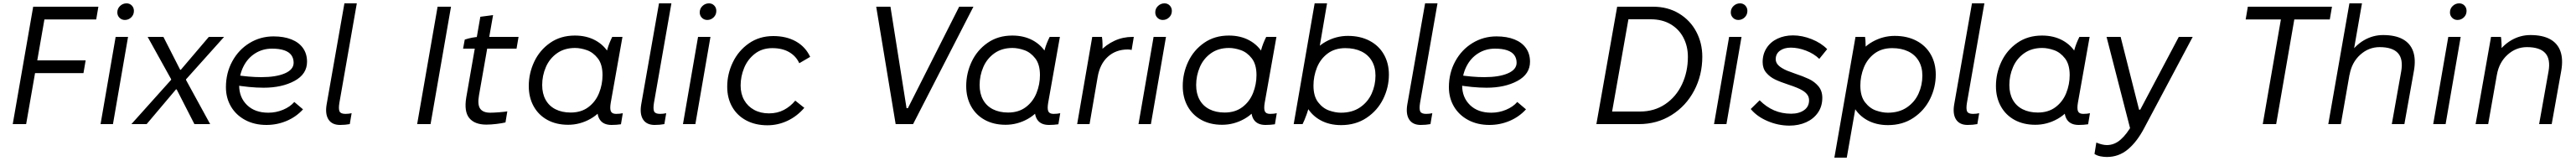

<svg xmlns="http://www.w3.org/2000/svg" viewBox="-20 -740 15372 960"><path d="M491 -380 478 -304H153L166 -380ZM56 0 178 -700H567L554 -624H245L136 0Z M670 -520H744L654 0H580ZM680 -666Q680 -689 696.5 -704.5Q713 -720 735 -720Q754 -720 766.5 -707Q779 -694 779 -675Q779 -652 763 -636.5Q747 -621 725 -621Q706 -621 693 -634Q680 -647 680 -666Z M1001 -264V-268L861 -520H955L1055 -324H1059L1226 -520H1317L1090 -267V-263L1234 0H1140L1034 -207H1030L855 0H764Z M1328 -220Q1328 -305 1366 -374.5Q1404 -444 1469 -483.5Q1534 -523 1612 -523Q1674 -523 1719 -505Q1764 -487 1788 -453Q1812 -419 1812 -372Q1812 -298 1737 -257.5Q1662 -217 1553 -217Q1470 -217 1367 -235L1378 -294Q1467 -280 1539 -280Q1627 -280 1679.5 -302.5Q1732 -325 1732 -366Q1732 -392 1718.5 -411Q1705 -430 1676 -440Q1647 -450 1603 -450Q1547 -450 1502 -421.5Q1457 -393 1432 -342.5Q1407 -292 1407 -231Q1407 -159 1454 -113.5Q1501 -68 1581 -68Q1627 -68 1669 -85.5Q1711 -103 1736 -132L1788 -88Q1747 -43 1690 -19Q1633 5 1570 5Q1498 5 1443 -24.5Q1388 -54 1358 -105Q1328 -156 1328 -220Z M1929 -118 2035 -720H2109L2005 -127Q1999 -90 2006 -75.5Q2013 -61 2041 -61Q2061 -61 2078 -65L2067 0Q2040 5 2009 5Q1961 5 1940 -27.5Q1919 -60 1929 -118Z M2591 -700H2671L2549 0H2469Z M2762 -159 2846 -640 2922 -650 2838 -172Q2828 -116 2845 -92Q2862 -68 2905 -68Q2925 -68 2957.5 -70.5Q2990 -73 3007 -76L2996 -10Q2976 -5 2942.5 -1Q2909 3 2882 3Q2812 3 2780 -36Q2748 -75 2762 -159ZM2839 -520H3074L3062 -450H2743L2753 -504Q2774 -511 2797.5 -515.5Q2821 -520 2839 -520Z M3547 -115 3571 -113 3598 -423Q3599 -428 3603 -443Q3613 -480 3633 -520H3694L3624 -127Q3618 -91 3625 -76Q3632 -61 3656 -61Q3679 -61 3696 -65L3685 1Q3658 5 3629 5Q3580 5 3559 -26.5Q3538 -58 3547 -115ZM3644 -301Q3644 -204 3604.5 -135Q3565 -66 3502.5 -31Q3440 4 3370 4Q3299 4 3246 -25Q3193 -54 3164 -106.5Q3135 -159 3135 -227Q3135 -303 3167.5 -372Q3200 -441 3262.5 -484.5Q3325 -528 3410 -528Q3480 -528 3533 -499Q3586 -470 3615 -418Q3644 -366 3644 -301ZM3215 -233Q3215 -182 3235.5 -145Q3256 -108 3294.5 -88.5Q3333 -69 3385 -69Q3448 -69 3491 -101.5Q3534 -134 3554.5 -185.5Q3575 -237 3575 -292Q3575 -356 3547 -392Q3519 -428 3481.5 -441Q3444 -454 3411 -454Q3348 -454 3303.5 -422.5Q3259 -391 3237 -340Q3215 -289 3215 -233Z M3806 -118 3912 -720H3986L3882 -127Q3876 -90 3883 -75.5Q3890 -61 3918 -61Q3938 -61 3955 -65L3944 0Q3917 5 3886 5Q3838 5 3817 -27.5Q3796 -60 3806 -118Z M4145 -520H4219L4129 0H4055ZM4155 -666Q4155 -689 4171.5 -704.5Q4188 -720 4210 -720Q4229 -720 4241.5 -707Q4254 -694 4254 -675Q4254 -652 4238 -636.5Q4222 -621 4200 -621Q4181 -621 4168 -634Q4155 -647 4155 -666Z M4319 -223Q4319 -299 4352.5 -368.5Q4386 -438 4448.5 -481.5Q4511 -525 4594 -525Q4672 -525 4729 -493Q4786 -461 4814 -401L4749 -363Q4730 -405 4689 -429Q4648 -453 4588 -453Q4527 -453 4484 -419.5Q4441 -386 4420 -335Q4399 -284 4399 -230Q4399 -181 4420 -143.5Q4441 -106 4479.5 -85Q4518 -64 4568 -64Q4618 -64 4657 -84.5Q4696 -105 4725 -140L4779 -97Q4735 -46 4678 -19.5Q4621 7 4559 7Q4487 7 4432.5 -22Q4378 -51 4348.5 -103Q4319 -155 4319 -223Z M5208 -700H5293L5389 -95H5397L5703 -700H5788L5428 0H5324Z M6157 -115 6181 -113 6208 -423Q6209 -428 6213 -443Q6223 -480 6243 -520H6304L6234 -127Q6228 -91 6235 -76Q6242 -61 6266 -61Q6289 -61 6306 -65L6295 1Q6268 5 6239 5Q6190 5 6169 -26.5Q6148 -58 6157 -115ZM6254 -301Q6254 -204 6214.5 -135Q6175 -66 6112.5 -31Q6050 4 5980 4Q5909 4 5856 -25Q5803 -54 5774 -106.5Q5745 -159 5745 -227Q5745 -303 5777.5 -372Q5810 -441 5872.5 -484.5Q5935 -528 6020 -528Q6090 -528 6143 -499Q6196 -470 6225 -418Q6254 -366 6254 -301ZM5825 -233Q5825 -182 5845.5 -145Q5866 -108 5904.5 -88.5Q5943 -69 5995 -69Q6058 -69 6101 -101.5Q6144 -134 6164.5 -185.5Q6185 -237 6185 -292Q6185 -356 6157 -392Q6129 -428 6091.5 -441Q6054 -454 6021 -454Q5958 -454 5913.5 -422.5Q5869 -391 5847 -340Q5825 -289 5825 -233Z M6497 -520H6555Q6558 -501 6558.5 -474.5Q6559 -448 6556 -427L6542 -433Q6580 -474 6630 -497Q6680 -520 6737 -520H6745L6732 -442Q6722 -445 6709 -445Q6638 -445 6590 -401.5Q6542 -358 6529 -279L6481 0H6407Z M6863 -520H6937L6847 0H6773ZM6873 -666Q6873 -689 6889.5 -704.5Q6906 -720 6928 -720Q6947 -720 6959.5 -707Q6972 -694 6972 -675Q6972 -652 6956 -636.5Q6940 -621 6918 -621Q6899 -621 6886 -634Q6873 -647 6873 -666Z M7449 -115 7473 -113 7500 -423Q7501 -428 7505 -443Q7515 -480 7535 -520H7596L7526 -127Q7520 -91 7527 -76Q7534 -61 7558 -61Q7581 -61 7598 -65L7587 1Q7560 5 7531 5Q7482 5 7461 -26.5Q7440 -58 7449 -115ZM7546 -301Q7546 -204 7506.5 -135Q7467 -66 7404.5 -31Q7342 4 7272 4Q7201 4 7148 -25Q7095 -54 7066 -106.5Q7037 -159 7037 -227Q7037 -303 7069.5 -372Q7102 -441 7164.5 -484.5Q7227 -528 7312 -528Q7382 -528 7435 -499Q7488 -470 7517 -418Q7546 -366 7546 -301ZM7117 -233Q7117 -182 7137.5 -145Q7158 -108 7196.5 -88.5Q7235 -69 7287 -69Q7350 -69 7393 -101.5Q7436 -134 7456.5 -185.5Q7477 -237 7477 -292Q7477 -356 7449 -392Q7421 -428 7383.5 -441Q7346 -454 7313 -454Q7250 -454 7205.5 -422.5Q7161 -391 7139 -340Q7117 -289 7117 -233Z M7824 -720H7898L7848 -428H7833L7795 -124Q7791 -99 7776.5 -59Q7762 -19 7752 0H7699ZM7748 -221Q7748 -318 7787.5 -387Q7827 -456 7889.5 -491Q7952 -526 8022 -526Q8096 -526 8151.5 -497Q8207 -468 8237 -415.5Q8267 -363 8267 -295Q8267 -219 8233 -150Q8199 -81 8134 -37.5Q8069 6 7982 6Q7912 6 7859 -23Q7806 -52 7777 -104Q7748 -156 7748 -221ZM8187 -289Q8187 -340 8165 -377Q8143 -414 8102.5 -433.5Q8062 -453 8007 -453Q7944 -453 7901 -420.5Q7858 -388 7837.5 -336.5Q7817 -285 7817 -230Q7817 -166 7845 -130Q7873 -94 7910.5 -81Q7948 -68 7981 -68Q8048 -68 8094.5 -99.5Q8141 -131 8164 -181.5Q8187 -232 8187 -289Z M8377 -118 8483 -720H8557L8453 -127Q8447 -90 8454 -75.5Q8461 -61 8489 -61Q8509 -61 8526 -65L8515 0Q8488 5 8457 5Q8409 5 8388 -27.5Q8367 -60 8377 -118Z M8625 -220Q8625 -305 8663 -374.5Q8701 -444 8766 -483.5Q8831 -523 8909 -523Q8971 -523 9016 -505Q9061 -487 9085 -453Q9109 -419 9109 -372Q9109 -298 9034 -257.5Q8959 -217 8850 -217Q8767 -217 8664 -235L8675 -294Q8764 -280 8836 -280Q8924 -280 8976.5 -302.5Q9029 -325 9029 -366Q9029 -392 9015.5 -411Q9002 -430 8973 -440Q8944 -450 8900 -450Q8844 -450 8799 -421.5Q8754 -393 8729 -342.5Q8704 -292 8704 -231Q8704 -159 8751 -113.5Q8798 -68 8878 -68Q8924 -68 8966 -85.5Q9008 -103 9033 -132L9085 -88Q9044 -43 8987 -19Q8930 5 8867 5Q8795 5 8740 -24.5Q8685 -54 8655 -105Q8625 -156 8625 -220Z M9629 -700H9843Q9931 -700 9998 -659.5Q10065 -619 10101 -551Q10137 -483 10137 -402Q10137 -292 10088.5 -200Q10040 -108 9953.5 -54Q9867 0 9759 0H9505ZM9566 -75H9765Q9851 -75 9916 -119Q9981 -163 10016 -237.5Q10051 -312 10051 -401Q10051 -464 10024.5 -515Q9998 -566 9948 -595.5Q9898 -625 9829 -625H9663L9702 -658L9593 -42Z M10297 -520H10371L10281 0H10207ZM10307 -666Q10307 -689 10323.5 -704.5Q10340 -720 10362 -720Q10381 -720 10393.5 -707Q10406 -694 10406 -675Q10406 -652 10390 -636.5Q10374 -621 10352 -621Q10333 -621 10320 -634Q10307 -647 10307 -666Z M10426 -90 10479 -142Q10519 -102 10565.5 -82Q10612 -62 10667 -62Q10714 -62 10744 -83Q10774 -104 10774 -142Q10774 -161 10763.5 -175.5Q10753 -190 10734 -201Q10710 -216 10652 -235Q10603 -251 10571.5 -266Q10540 -281 10518.5 -306.5Q10497 -332 10497 -370Q10497 -417 10520.5 -453.5Q10544 -490 10585.5 -509.5Q10627 -529 10678 -529Q10733 -529 10789.5 -506.5Q10846 -484 10882 -447L10835 -389Q10803 -420 10756 -438Q10709 -456 10665 -456Q10625 -456 10600 -437.5Q10575 -419 10575 -387Q10575 -367 10590.5 -351Q10606 -335 10642 -319Q10665 -311 10688 -302Q10739 -285 10773 -269Q10807 -253 10830 -225.5Q10853 -198 10853 -157Q10853 -106 10827 -68.5Q10801 -31 10756.5 -11Q10712 9 10657 9Q10590 9 10526.5 -18Q10463 -45 10426 -90Z M11051 -520H11108Q11111 -504 11111.5 -470.5Q11112 -437 11109 -416L11043 -102H11052L10999 200H10925ZM11011 -221Q11011 -318 11050.5 -387Q11090 -456 11152.5 -491Q11215 -526 11285 -526Q11359 -526 11414.5 -497Q11470 -468 11500 -415.5Q11530 -363 11530 -295Q11530 -219 11496 -150Q11462 -81 11397 -37.5Q11332 6 11245 6Q11175 6 11122 -23Q11069 -52 11040 -104Q11011 -156 11011 -221ZM11450 -289Q11450 -340 11428 -377Q11406 -414 11365.5 -433.5Q11325 -453 11270 -453Q11207 -453 11164 -420.5Q11121 -388 11100.5 -336.5Q11080 -285 11080 -230Q11080 -166 11108 -130Q11136 -94 11173.5 -81Q11211 -68 11244 -68Q11311 -68 11357.5 -99.5Q11404 -131 11427 -181.5Q11450 -232 11450 -289Z M11640 -118 11746 -720H11820L11716 -127Q11710 -90 11717 -75.5Q11724 -61 11752 -61Q11772 -61 11789 -65L11778 0Q11751 5 11720 5Q11672 5 11651 -27.5Q11630 -60 11640 -118Z M12301 -115 12325 -113 12352 -423Q12353 -428 12357 -443Q12367 -480 12387 -520H12448L12378 -127Q12372 -91 12379 -76Q12386 -61 12410 -61Q12433 -61 12450 -65L12439 1Q12412 5 12383 5Q12334 5 12313 -26.5Q12292 -58 12301 -115ZM12398 -301Q12398 -204 12358.5 -135Q12319 -66 12256.5 -31Q12194 4 12124 4Q12053 4 12000 -25Q11947 -54 11918 -106.5Q11889 -159 11889 -227Q11889 -303 11921.5 -372Q11954 -441 12016.5 -484.5Q12079 -528 12164 -528Q12234 -528 12287 -499Q12340 -470 12369 -418Q12398 -366 12398 -301ZM11969 -233Q11969 -182 11989.5 -145Q12010 -108 12048.5 -88.5Q12087 -69 12139 -69Q12202 -69 12245 -101.5Q12288 -134 12308.5 -185.5Q12329 -237 12329 -292Q12329 -356 12301 -392Q12273 -428 12235.5 -441Q12198 -454 12165 -454Q12102 -454 12057.5 -422.5Q12013 -391 11991 -340Q11969 -289 11969 -233Z M12477 178 12488 110Q12524 125 12551 125Q12596 125 12633.5 92Q12671 59 12704 -1L12697 54L12549 -520H12633L12743 -86H12750L12980 -520H13063L12774 23Q12731 105 12676.5 150.5Q12622 196 12551 196Q12532 196 12512 192Q12492 188 12477 178Z M13592 -640H13672L13561 0H13481ZM13392 -700H13894L13881 -624H13379Z M13998 -720H14073L13947 0H13872ZM14199 -531Q14271 -531 14316 -506.5Q14361 -482 14378 -434.5Q14395 -387 14383 -318L14326 0H14251L14307 -314Q14320 -388 14287.5 -423.5Q14255 -459 14178 -459Q14113 -459 14062.5 -413.5Q14012 -368 13999 -294L13984 -399Q14030 -468 14084 -499.5Q14138 -531 14199 -531Z M14588 -520H14662L14572 0H14498ZM14598 -666Q14598 -689 14614.5 -704.5Q14631 -720 14653 -720Q14672 -720 14684.5 -707Q14697 -694 14697 -675Q14697 -652 14681 -636.5Q14665 -621 14643 -621Q14624 -621 14611 -634Q14598 -647 14598 -666Z M14843 -520H14902Q14904 -510 14904.5 -499Q14905 -488 14906 -475Q14906 -458 14906 -441L14894 -385L14826 0H14751ZM15078 -531Q15150 -531 15195 -506.5Q15240 -482 15257 -434.5Q15274 -387 15262 -318L15205 0H15130L15186 -314Q15199 -388 15166.5 -423.5Q15134 -459 15057 -459Q14992 -459 14941.5 -413.5Q14891 -368 14878 -294L14863 -399Q14909 -468 14963 -499.5Q15017 -531 15078 -531Z"/></svg>

Font: Fixel Italic Variable Display Thin
Style: Italic
Weight: 100
Italic angle: -10°
Designer: AlfaBravo + MacPaw
Foundry: Kyrylo Tkachov, Marchela Mozhyna, Serhii Makarenko, Maria Weinstein, Zakhar Kryvoshyya
Version: Version 1.210;Glyphs 3.2 (3217)